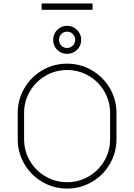

<svg xmlns="http://www.w3.org/2000/svg" viewBox="-20 -1081 780 1116"><path d="M289 -849Q289 -883 312.5 -907Q336 -931 370 -931Q404 -931 428 -907Q452 -883 452 -849Q452 -815 428 -791.5Q404 -768 370 -768Q336 -768 312.5 -791.5Q289 -815 289 -849ZM370 -802Q389 -802 403 -816Q417 -830 417 -849Q417 -869 403.5 -883Q390 -897 370 -897Q350 -897 336.5 -883Q323 -869 323 -849Q323 -830 336.5 -816Q350 -802 370 -802ZM518 -1061V-1024H222V-1061ZM657 -424V-272Q657 -194 618.5 -128Q580 -62 514 -23.5Q448 15 370 15Q292 15 226 -23.5Q160 -62 121.5 -128Q83 -194 83 -272V-424Q83 -502 121.5 -568Q160 -634 226 -672.5Q292 -711 370 -711Q448 -711 514 -672.5Q580 -634 618.5 -568Q657 -502 657 -424ZM370 -22Q438 -22 495.5 -55.5Q553 -89 586.5 -146.5Q620 -204 620 -272V-424Q620 -492 586.5 -549.5Q553 -607 495.5 -640.5Q438 -674 370 -674Q302 -674 244.5 -640.5Q187 -607 153.5 -549.5Q120 -492 120 -424V-272Q120 -204 153.5 -146.5Q187 -89 244.5 -55.5Q302 -22 370 -22Z"/></svg>

Font: M Major Mono Display
Style: Regular
Weight: 400
Designer: Emre Parlak
Foundry: Emre Parlak
Version: Version 2.000; ttfautohint (v1.8) -l 8 -r 50 -G 200 -x 14 -D